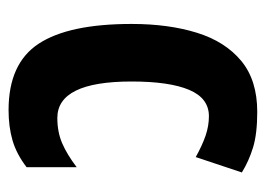

<svg xmlns="http://www.w3.org/2000/svg" viewBox="-104 -558 606 437"><g transform="rotate(90 198.5 -339.0)"><path d="M230 -56Q124 -56 79 -124.5Q34 -193 34 -336Q34 -420 54 -484.5Q74 -549 118 -585.5Q162 -622 234 -622Q284 -622 315 -612.5Q346 -603 372 -587L337 -482Q310 -497 288 -504.5Q266 -512 244 -512Q203 -512 184 -467Q165 -422 165 -336Q165 -167 248 -167Q280 -167 305.5 -178Q331 -189 360 -211V-97Q330 -74 299 -65Q268 -56 230 -56Z"/></g></svg>

Font: Noto Sans Malayalam UI ExtraCondensed
Style: Bold
Weight: 700
Width: 2
Designer: Jelle Bosma - Monotype Design Team
Foundry: Monotype Imaging Inc.
Version: Version 2.104; ttfautohint (v1.8.4.7-5d5b)